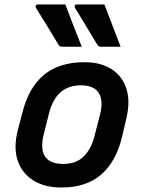

<svg xmlns="http://www.w3.org/2000/svg" viewBox="-20 -824 640 855"><path d="M271 -804Q289 -757 307 -710Q325 -663 344 -616H256Q246 -616 241 -624Q212 -673 189.5 -709Q167 -745 140 -789Q137 -794 139.5 -799Q142 -804 149 -804ZM445 -804Q463 -757 481 -710Q499 -663 517 -616H429Q423 -616 420 -618Q417 -620 414 -624Q385 -673 362.5 -709Q340 -745 314 -789Q311 -794 313 -799Q315 -804 322 -804ZM356 -547Q428 -547 476 -516.5Q524 -486 542.5 -430Q561 -374 543 -298L524 -217Q498 -105 431 -47Q364 11 254 11Q179 11 128.5 -20.5Q78 -52 59 -108.5Q40 -165 58 -239L79 -320Q107 -433 175 -490Q243 -547 356 -547ZM341 -444Q284 -444 249 -412.5Q214 -381 199 -322L174 -223Q166 -191 168.5 -163Q171 -135 188 -118Q211 -94 262 -94Q318 -94 351.5 -126Q385 -158 400 -215L425 -312Q434 -345 431.5 -374Q429 -403 411 -421Q388 -444 341 -444Z"/></svg>

Font: Recursive Sn Lnr St SmB
Style: Italic
Weight: 600
Italic angle: -15°
Version: Version 1.079;hotconv 1.0.112;makeotfexe 2.5.65598; ttfautoh